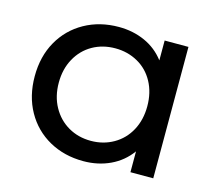

<svg xmlns="http://www.w3.org/2000/svg" viewBox="-83 -639 848 748"><g transform="rotate(15 341.0 -264.5)"><path d="M591 -530V0H499V-84Q467 -40 418 -17Q369 6 310 6Q233 6 172 -28Q111 -62 76.5 -123.5Q42 -185 42 -265Q42 -345 76.5 -406Q111 -467 172 -501Q233 -535 310 -535Q367 -535 415 -513.5Q463 -492 495 -450V-530ZM496 -265Q496 -320 473 -362.5Q450 -405 409 -428Q368 -451 318 -451Q267 -451 226.5 -428Q186 -405 162.5 -362.5Q139 -320 139 -265Q139 -210 162.5 -167.5Q186 -125 226.5 -101.5Q267 -78 318 -78Q368 -78 409 -101.5Q450 -125 473 -167.5Q496 -210 496 -265Z"/></g></svg>

Font: CMG Sans Medium
Style: Regular
Weight: 500
Designer: Julieta Ulanovsky
Foundry: Julieta Ulanovsky
Version: Version 7.200